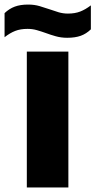

<svg xmlns="http://www.w3.org/2000/svg" viewBox="-62 -821 418 841"><path d="M55.5 0V-595H237.5V0ZM232.5 -655.5Q206 -655.5 182.8 -662Q159.5 -668.5 138 -676.5Q118.5 -683.5 99.2 -689Q80 -694.5 58.5 -694.5Q27.5 -694.5 4.5 -685.5Q-18.5 -676.5 -42 -658V-763.5Q-21.5 -783 2.8 -792Q27 -801 61.5 -801Q88.5 -801 111.5 -794.2Q134.5 -787.5 156 -780Q175.5 -773 195 -767.2Q214.5 -761.5 235.5 -761.5Q266.5 -761.5 289.5 -770.5Q312.5 -779.5 336 -797.5V-692.5Q316 -673 291.5 -664.2Q267 -655.5 232.5 -655.5Z"/></svg>

Font: Encode Sans SC SemiCondensed ExtraBold
Style: Regular
Weight: 800
Width: 4
Designer: Multiple Designers
Foundry: Impallari Type
Version: Version 3.002